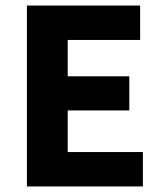

<svg xmlns="http://www.w3.org/2000/svg" viewBox="-20 -672 588 692"><path d="M77 0V-652H485V-528H224V-397H446V-274H224V-124H495V0Z"/></svg>

Font: Source Sans 3
Style: Bold
Weight: 700
Designer: Paul D. Hunt
Foundry: Adobe
Version: Version 3.052;hotconv 1.1.0;makeotfexe 2.6.0